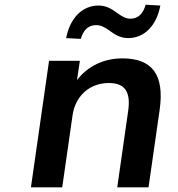

<svg xmlns="http://www.w3.org/2000/svg" viewBox="-20 -798 758 818"><path d="M245.1 0 289.1 -306.6C300.8 -388.7 361.3 -444.3 443.4 -444.3C508.8 -444.3 538.6 -411.1 525.9 -324.2L479.5 0H612.8L660.2 -330.1C681.6 -481.9 627 -549.3 501 -549.3C422.9 -549.3 354 -516.6 308.1 -457L320.3 -539.1H189L111.8 0ZM324.2 -632.3C335 -669.4 355.5 -690.9 389.6 -690.9C409.7 -690.9 425.3 -682.6 445.8 -668C471.7 -648.4 495.1 -635.7 526.4 -635.7C592.3 -635.7 646.5 -685.5 663.1 -774.4L600.6 -777.8C589.4 -739.3 568.8 -718.3 535.2 -718.3C515.1 -718.3 499 -728.5 478.5 -743.2C453.6 -761.7 431.2 -774.4 398.9 -774.4C333.5 -774.4 278.8 -724.1 261.7 -635.7Z"/></svg>

Font: Winston SemiBold
Style: Italic
Weight: 600
Italic angle: -8.13011°
Designer: Vernon Adams, Kim Jin-seong, David Berlow, Cristiano Sobral
Foundry: The Winston Project Authors
Version: Version 3.004